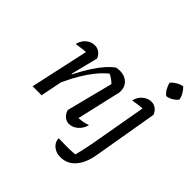

<svg xmlns="http://www.w3.org/2000/svg" viewBox="-235 -908 1301 1301"><g transform="rotate(45 416.0 -257.0)"><path d="M347 -54 436 -403 440 -380Q419 -402 402.5 -413Q386 -424 363 -434L384 -437Q327 -397 270 -313.5Q213 -230 164 -113L152 -149Q178 -210 205.5 -263Q233 -316 261.5 -360Q290 -404 318.5 -436.5Q347 -469 375 -489Q385 -491 393.5 -492Q402 -493 409 -493Q455 -493 483 -466.5Q511 -440 511 -399Q511 -392 510.5 -385Q510 -378 507 -371L437 -67Q463 -69 482.5 -73Q502 -77 521 -84Q514 -56 498.5 -36Q483 -16 462 -4.5Q441 7 419 7Q395 7 375.5 -9Q356 -25 347 -54ZM65 0 166 -462 179 -420Q153 -420 128.5 -417.5Q104 -415 69 -409Q75 -436 90.5 -455.5Q106 -475 126 -485Q146 -495 167 -495Q191 -495 210.5 -481.5Q230 -468 241 -442L192 -246L200 -244L151 0ZM727 -421Q695 -421 665.5 -417.5Q636 -414 610 -409Q616 -436 631.5 -455.5Q647 -475 667.5 -485.5Q688 -496 708 -496Q732 -496 751.5 -482Q771 -468 781 -442ZM781 -442 702 21Q687 110 644.5 158.5Q602 207 538 207Q509 207 487 196Q465 185 452 166.5Q439 148 439 124Q472 125 514.5 125.5Q557 126 596 122Q604 93 609 70.5Q614 48 618.5 25.5Q623 3 628 -23L703 -449ZM787 -721Q804 -705 816.5 -683Q829 -661 832 -639Q818 -621 796 -608Q774 -595 752 -593Q734 -607 721.5 -629Q709 -651 704 -674Q720 -692 741.5 -704.5Q763 -717 787 -721Z"/></g></svg>

Font: Piazzolla Thin Medium
Style: Italic
Weight: 500
Italic angle: -11.3°
Version: Version 2.005